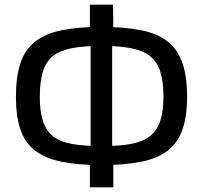

<svg xmlns="http://www.w3.org/2000/svg" viewBox="-20 -765 867 820"><path d="M413 -650Q514 -650 584.5 -635.5Q655 -621 697.5 -586.5Q740 -552 759.5 -494.5Q779 -437 779 -352Q779 -269 759.5 -212.5Q740 -156 697.5 -122.5Q655 -89 584.5 -74.5Q514 -60 413 -60Q312 -60 242 -74.5Q172 -89 129 -122.5Q86 -156 67 -212.5Q48 -269 48 -352Q48 -437 67 -494.5Q86 -552 129 -586.5Q172 -621 242 -635.5Q312 -650 413 -650ZM413 -569Q337 -569 286 -559Q235 -549 205.5 -525Q176 -501 163 -459Q150 -417 150 -352Q150 -290 163 -249Q176 -208 205.5 -184Q235 -160 286 -150.5Q337 -141 413 -141Q489 -141 540 -150.5Q591 -160 621 -184Q651 -208 664.5 -249Q678 -290 678 -352Q678 -417 664.5 -459Q651 -501 621 -525Q591 -549 540 -559Q489 -569 413 -569ZM463 -745 464 -616 459 -595V-117L464 -94V35H364V-94L367 -117V-595L364 -616V-745Z"/></svg>

Font: Exo 2 Medium
Style: Regular
Weight: 500
Designer: Natanael Gama
Foundry: Natanael Gama
Version: Version 2.010